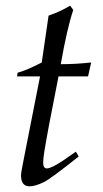

<svg xmlns="http://www.w3.org/2000/svg" viewBox="-20 -647 363 676"><path d="M301 -427 290 -378H186Q147 -182 136 -113Q132 -88 132 -74Q132 -54 145 -54Q161 -54 204 -83L247 -113L257 -96Q159 -18 135 -6Q104 9 84 9Q54 9 54 -30Q54 -40 67 -104L121 -378H40L42 -391Q73 -399 127 -427L151 -592Q192 -606 227 -627L238 -612Q216 -547 194 -421Q247 -421 301 -427Z"/></svg>

Font: GFS Didot
Style: Italic
Weight: 400
Italic angle: -12°
Designer: Takis Katsoulidis and George D. Matthiopoulos
Foundry: George Matthiopoulos and Takis Katsoulidis
Version: Version 1.0